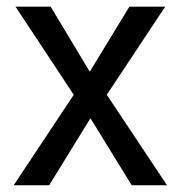

<svg xmlns="http://www.w3.org/2000/svg" viewBox="-20 -548 536 568"><path d="M129.9 -528.3 245.6 -335.9 362.8 -528.3H468.8L295.9 -267.6L474.1 0H369.6L247.6 -198.2L125.5 0H20.5L198.2 -267.6L25.9 -528.3Z"/></svg>

Font: Vazirmatn RD UI
Style: Regular
Weight: 400
Designer: Saber Rastikerdar
Foundry: Saber Rastikerdar
Version: Version 33.003